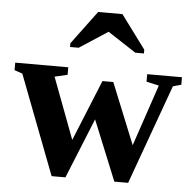

<svg xmlns="http://www.w3.org/2000/svg" viewBox="-51 -757 825 819"><g transform="rotate(5 361.0 -347.5)"><path d="M426.8 -413.1 532.7 -151.9 621.6 -415 567.9 -426.8V-459H716.8V-426.8L681.6 -417L527.3 9.8H468.3L363.3 -247.6L258.8 9.8H199.7L37.1 -415L2.9 -426.8V-459H230V-426.8L175.3 -414.1L273.9 -151.9L380.4 -413.1ZM230 -545.9V-562L336.4 -705.1H440.4L546.4 -562V-545.9H509.3L388.2 -625L267.1 -545.9Z"/></g></svg>

Font: Tinos
Style: Bold
Weight: 700
Designer: Steve Matteson
Foundry: Monotype Imaging Inc.
Version: Version 1.23